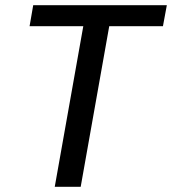

<svg xmlns="http://www.w3.org/2000/svg" viewBox="-20 -720 663 740"><path d="M191 0 301 -619H94L108 -700H623L608 -619H401L291 0Z"/></svg>

Font: DM Sans 12pt Medium
Style: Italic
Weight: 500
Italic angle: -10°
Version: Version 4.004;gftools[0.9.30]